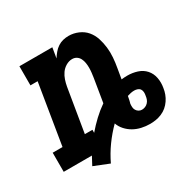

<svg xmlns="http://www.w3.org/2000/svg" viewBox="-142 -666 879 879"><g transform="rotate(-30 298.0 -226.5)"><path d="M202 75 122 43Q128 32 133.5 21.5Q139 11 145 0H-4V-101H48L100 -419H62V-520H236L227 -466Q235 -479 245.5 -491.5Q256 -504 269 -512.5Q282 -521 296.5 -524.5Q311 -528 326 -528Q352 -528 376.5 -517.5Q401 -507 417 -488Q433 -469 441 -444.5Q449 -420 452 -394Q455 -368 453 -341Q451 -314 446 -287L437 -234Q445 -235 453 -235.5Q461 -236 468 -236Q495 -236 520 -228Q545 -220 561.5 -201.5Q578 -183 583 -157Q588 -131 583 -104Q581 -89 575.5 -74Q570 -59 560.5 -45Q551 -31 538.5 -20.5Q526 -10 510.5 -3.5Q495 3 479.5 5.5Q464 8 449 8Q426 8 404 3Q382 -2 363.5 -12.5Q345 -23 330.5 -39Q316 -55 309 -75Q276 -42 249 -4.5Q222 33 202 75ZM206 -85Q229 -112 255 -136.5Q281 -161 310 -181L330 -303Q332 -316 333.5 -329Q335 -342 335 -355Q335 -368 333 -380.5Q331 -393 325.5 -404Q320 -415 310 -421.5Q300 -428 287 -428Q270 -428 254 -418.5Q238 -409 228 -394.5Q218 -380 212.5 -363.5Q207 -347 204 -330L166 -101H206ZM449 -67Q458 -67 466.5 -70.5Q475 -74 481.5 -81Q488 -88 491 -96.5Q494 -105 495 -114Q497 -123 496.5 -132Q496 -141 491.5 -148Q487 -155 478.5 -158Q470 -161 461 -161Q452 -161 442.5 -159Q433 -157 424 -154V-153Q423 -148 422 -143Q421 -138 420 -133Q419 -129 418 -125Q417 -121 416 -118Q415 -109 415.5 -100Q416 -91 420.5 -83.5Q425 -76 432.5 -71.5Q440 -67 449 -67Z"/></g></svg>

Font: Iosevka Etoile Oblique
Style: Bold
Weight: 700
Italic angle: -9°
Designer: Belleve Invis
Foundry: Belleve Invis
Version: Version 15.5.2; ttfautohint (v1.8.4)